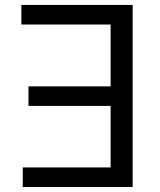

<svg xmlns="http://www.w3.org/2000/svg" viewBox="-20 -747 638 767"><path d="M509.9 -727.3V0H71V-78.1H421.9V-323.9H93.8V-402H421.9V-649.1H65.3V-727.3Z"/></svg>

Font: Inter P
Style: Regular
Weight: 400
Designer: Rasmus Andersson
Foundry: rsms
Version: Version 3.018;git-588b23468